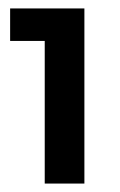

<svg xmlns="http://www.w3.org/2000/svg" viewBox="-20 -795 285 455"><path d="M4 -775H180V-360H86V-698H4Z"/></svg>

Font: TypoPRO Montserrat Alternates
Style: Regular
Weight: 500
Designer: Julieta Ulanovsky
Foundry: Julieta Ulanovsky
Version: Version 6.001